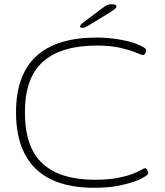

<svg xmlns="http://www.w3.org/2000/svg" viewBox="-20 -884 780 910"><path d="M426 6Q243 6 149.5 -84Q56 -174 56 -352Q56 -706 439 -706Q492 -706 544.5 -697Q597 -688 624 -677Q673 -658 673 -646Q673 -642 669 -632.5Q665 -623 657 -623Q652 -623 626.5 -634Q601 -645 554 -656.5Q507 -668 439 -668Q270 -668 184 -592Q98 -516 98 -352Q98 -186 181.5 -109Q265 -32 429 -32Q493 -32 536.5 -40.5Q580 -49 607.5 -59.5Q635 -70 649 -78.5Q663 -87 668 -87Q674 -87 678.5 -77.5Q683 -68 683 -64Q683 -58 670.5 -49.5Q658 -41 636 -31Q603 -17 550.5 -5.5Q498 6 426 6ZM371 -752Q359 -752 359 -759Q359 -766 382 -783L459 -841Q478 -855 486.5 -859.5Q495 -864 506 -864Q532 -864 532 -854Q532 -848 525 -842Q518 -836 507 -829L416 -773Q400 -763 389.5 -757.5Q379 -752 371 -752Z"/></svg>

Font: Asap Expanded Thin
Style: Regular
Weight: 100
Width: 7
Designer: Pablo Cosgaya
Foundry: Omnibus-Type
Version: Version 3.001; ttfautohint (v1.8.4.7-5d5b)